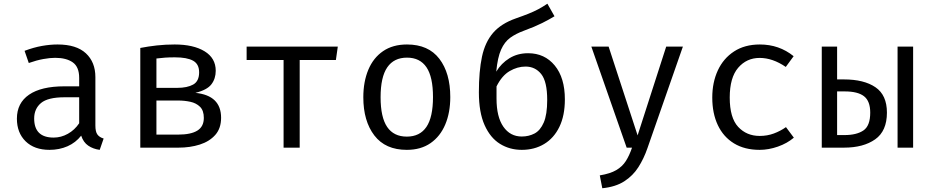

<svg xmlns="http://www.w3.org/2000/svg" viewBox="-20 -789 4963 1026"><path d="M489.7 -117.9Q489.7 -85.1 500.5 -70.3Q511.3 -55.4 533.8 -48.7L512.8 11.8Q477.9 7.2 451.8 -10.5Q425.6 -28.2 413.8 -64.1Q384.6 -26.7 340.8 -7.4Q296.9 11.8 244.6 11.8Q163.6 11.8 116.9 -33.8Q70.3 -79.5 70.3 -154.9Q70.3 -238.5 135.4 -283.1Q200.5 -327.7 323.6 -327.7H403.1V-372.8Q403.1 -431.3 369 -455.6Q334.9 -480 274.4 -480Q247.7 -480 211.8 -473.6Q175.9 -467.2 133.8 -452.3L111.3 -517.4Q160.5 -535.9 204.4 -543.6Q248.2 -551.3 287.7 -551.3Q388.2 -551.3 439 -504.1Q489.7 -456.9 489.7 -376.9ZM266.7 -53.8Q306.7 -53.8 342.8 -74.1Q379 -94.4 403.1 -130.3V-269.2H325.1Q235.9 -269.2 199.2 -238.5Q162.6 -207.7 162.6 -155.9Q162.6 -53.8 266.7 -53.8Z M913.3 -551.3Q1013.8 -551.3 1073.3 -514.9Q1132.8 -478.5 1132.8 -410.8Q1132.8 -368.7 1109.7 -338.5Q1086.7 -308.2 1024.1 -292.8Q1161.5 -279 1161.5 -159.5Q1161.5 -103.1 1130.3 -67.9Q1099 -32.8 1047.4 -16.4Q995.9 0 933.8 0H729.7V-532.8Q771.8 -541 817.9 -546.2Q864.1 -551.3 913.3 -551.3ZM914.4 -482.6Q883.6 -482.6 862.1 -481Q840.5 -479.5 815.9 -476.4V-319.5H927.2Q980.5 -319.5 1012.3 -337.2Q1044.1 -354.9 1044.1 -402.6Q1044.1 -446.7 1011.8 -464.6Q979.5 -482.6 914.4 -482.6ZM815.9 -69.7H931.8Q1000.5 -69.7 1034.9 -91.3Q1069.2 -112.8 1069.2 -159Q1069.2 -198.5 1048.7 -218.5Q1028.2 -238.5 996.9 -245.1Q965.6 -251.8 932.8 -251.8H815.9Z M1785.1 -540 1774.9 -468.2H1581.5V0H1495.4V-468.2H1297.9V-540Z M2154.9 -551.3Q2269.2 -551.3 2327.7 -474.9Q2386.2 -398.5 2386.2 -270.3Q2386.2 -187.7 2359.5 -124.1Q2332.8 -60.5 2281 -24.4Q2229.2 11.8 2153.8 11.8Q2039.5 11.8 1980.5 -65.1Q1921.5 -142.1 1921.5 -269.2Q1921.5 -352.3 1948.2 -416.2Q1974.9 -480 2026.9 -515.6Q2079 -551.3 2154.9 -551.3ZM2154.9 -481Q2085.1 -481 2049.5 -429.2Q2013.8 -377.4 2013.8 -269.2Q2013.8 -162.1 2049 -110.5Q2084.1 -59 2153.8 -59Q2223.6 -59 2258.7 -110.8Q2293.8 -162.6 2293.8 -270.3Q2293.8 -377.9 2259 -429.5Q2224.1 -481 2154.9 -481Z M2905.1 -769.2 2943.1 -702.1Q2915.4 -685.1 2877.2 -665.9Q2839 -646.7 2779 -624.6Q2736.9 -609.2 2706.7 -587.4Q2676.4 -565.6 2657.7 -523.8Q2639 -482.1 2631.8 -406.2Q2658.5 -450.8 2702.1 -477.7Q2745.6 -504.6 2802.1 -504.6Q2890.3 -504.6 2944.4 -439Q2998.5 -373.3 2998.5 -257.9Q2998.5 -171.3 2969.2 -111Q2940 -50.8 2887.9 -19.5Q2835.9 11.8 2768.2 11.8Q2703.6 11.8 2651.8 -20.3Q2600 -52.3 2569.5 -120.5Q2539 -188.7 2539 -295.9Q2539 -408.2 2555.6 -486.2Q2572.3 -564.1 2615.1 -613.6Q2657.9 -663.1 2736.9 -690.8Q2776.4 -704.6 2804.6 -715.9Q2832.8 -727.2 2856.4 -739.7Q2880 -752.3 2905.1 -769.2ZM2633.3 -262.1Q2633.3 -164.6 2669.7 -112.1Q2706.2 -59.5 2768.2 -59.5Q2805.6 -59.5 2836.4 -75.6Q2867.2 -91.8 2885.6 -134.1Q2904.1 -176.4 2904.1 -254.9Q2904.1 -353.3 2872.1 -393.3Q2840 -433.3 2788.2 -433.3Q2745.1 -433.3 2703.6 -409.2Q2662.1 -385.1 2633.3 -327.2Z M3629.2 -540 3439.5 3.6Q3420.5 58.5 3391.5 104.1Q3362.6 149.7 3316.2 179.7Q3269.7 209.7 3198.5 216.9L3185.1 148.2Q3241 139 3273.3 120Q3305.6 101 3324.4 71.5Q3343.1 42.1 3357.4 0H3328.7L3140 -540H3232.3L3387.2 -65.6L3540 -540Z M4039.5 -62.6Q4080 -62.6 4115.1 -75.6Q4150.3 -88.7 4180 -109.7L4222.1 -53.3Q4186.7 -23.1 4136.9 -5.6Q4087.2 11.8 4039.5 11.8Q3959 11.8 3902.3 -22.8Q3845.6 -57.4 3815.9 -120.3Q3786.2 -183.1 3786.2 -267.7Q3786.2 -348.7 3815.9 -412.8Q3845.6 -476.9 3902.6 -514.1Q3959.5 -551.3 4040.5 -551.3Q4143.6 -551.3 4221 -488.7L4179 -431.3Q4108.7 -479.5 4039.5 -479.5Q3969.7 -479.5 3924.6 -426.9Q3879.5 -374.4 3879.5 -267.7Q3879.5 -159.5 3924.6 -111Q3969.7 -62.6 4039.5 -62.6Z M4453.3 -540V-364.6H4489.7Q4596.9 -364.6 4658.2 -322.8Q4719.5 -281 4719.5 -187.2Q4719.5 -88.7 4656.7 -44.4Q4593.8 0 4490.3 0H4371.3V-540ZM4859.5 -540V0H4776.4V-540ZM4493.8 -300.5H4453.3V-67.2H4492.8Q4557.4 -67.2 4593.8 -91.8Q4630.3 -116.4 4630.3 -187.2Q4630.3 -248.7 4597.2 -274.6Q4564.1 -300.5 4493.8 -300.5Z"/></svg>

Font: FiraCode Nerd Font
Style: Regular
Weight: 400
Designer: Carrois Corporate, Edenspiekermann AG, Nikita Prokopov
Foundry: Carrois Corporate, Edenspiekermann AG, Nikita Prokopov
Version: Version 6.002;Nerd Fonts 3.4.0